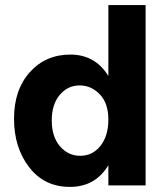

<svg xmlns="http://www.w3.org/2000/svg" viewBox="-20 -727 651 753"><path d="M551 0H405V-79Q354 6 254 6Q154 6 94.5 -71Q35 -148 35 -261.5Q35 -375 97 -444Q159 -513 256 -513Q353 -513 405 -429V-707H551ZM292 -392Q246 -392 214.5 -355Q183 -318 183 -254.5Q183 -191 215 -153.5Q247 -116 295 -116Q343 -116 374 -155Q405 -194 405 -258Q405 -322 371.5 -357Q338 -392 292 -392Z"/></svg>

Font: Hind Vadodara
Style: Bold
Weight: 700
Designer: Hitesh Malaviya
Foundry: Indian Type Foundry
Version: Version 0.702;PS 1.0;hotconv 1.0.81;makeotf.lib2.5.63406